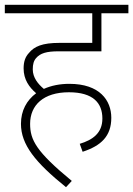

<svg xmlns="http://www.w3.org/2000/svg" viewBox="-20 -642 553 797"><path d="M311 -45 323 -12C400 -37 442 -77 442 -153C442 -225 394 -294 268 -294C229 -294 193 -287 162 -273C138 -293 116 -320 116 -354C116 -375 120 -390 130 -401C147 -421 173 -429 223 -429H401V-587H513V-622H0V-587H363V-464H227C155 -464 122 -449 100 -422C85 -406 78 -386 78 -358C78 -312 101 -280 130 -255C91 -226 67 -183 67 -128C67 -42 126 32 254 135L278 109C130 -13 105 -61 105 -128C105 -206 161 -259 266 -259C367 -259 405 -214 405 -150C405 -89 364 -61 311 -45Z"/></svg>

Font: Noto Sans Devanagari UI ExtraLight
Style: Regular
Weight: 200
Designer: Jelle Bosma - Monotype Design Team
Foundry: Monotype Imaging Inc.
Version: Version 2.003